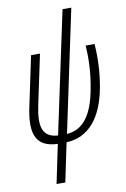

<svg xmlns="http://www.w3.org/2000/svg" viewBox="-106 -825 736 1123"><g transform="rotate(-10 262.0 -263.5)"><path d="M136 237H188L236 7C368 1 452 -99 484 -276C500 -365 503 -448 497 -531H444C450 -451 446 -366 429 -277C403 -130 346 -47 247 -41L400 -764H348L194 -41C104 -47 83 -107 111 -238L173 -531H120L58 -237C22 -71 60 3 184 7Z"/></g></svg>

Font: Noto Sans Condensed Light
Style: Italic
Weight: 300
Width: 3
Italic angle: -12°
Designer: Monotype Design Team
Foundry: Monotype Imaging Inc.
Version: Version 2.013